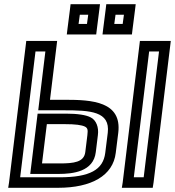

<svg xmlns="http://www.w3.org/2000/svg" viewBox="-20 -869 833 914"><path d="M711 0 790 -649 793 -674H768H671H646L643 -649L564 0L560 25H585H682H707L711 0ZM664 -25H617L690 -624H737L664 -25ZM290 -394H218L249 -649L252 -674H227H130H105L102 -649L23 0L19 25H44H256C416 25 518 -33 531 -141L543 -237C561 -386 417 -394 290 -394ZM284 -344C410 -344 505 -339 493 -237L481 -141C471 -61 408 -25 263 -25H76L149 -624H196L165 -369L162 -344H187H284ZM264 -91H180L203 -278H289C339 -278 369 -274 385 -266C397 -259 399 -252 396 -226L386 -145C380 -97 332 -91 264 -91ZM258 -41C328 -41 425 -52 436 -145L446 -226C451 -263 438 -297 412 -310C390 -322 348 -328 295 -328H184H159L156 -303L127 -66L124 -41H149H258ZM441 -730 453 -824 456 -849H431H341H316L313 -824L301 -730L298 -705H323H413H438L441 -730ZM394 -755H354L360 -799H400L394 -755ZM611 -730 623 -824 626 -849H601H511H486L483 -824L471 -730L468 -705H493H583H608L611 -730ZM564 -755H524L530 -799H570L564 -755Z"/></svg>

Font: Gamestation Display Outline
Style: Italic
Weight: 400
Designer: Jonas Hecksher
Foundry: Jonas Hecksher, Playtypeª, e-types AS
Version: Version 1.003